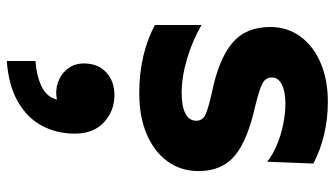

<svg xmlns="http://www.w3.org/2000/svg" viewBox="-226 -344 966 554"><g transform="rotate(90 257.0 -67.0)"><path d="M249.6 14.2Q191.9 14.2 142 2.5Q92.1 -9.2 52.1 -31.2V-165.5Q97.5 -139.1 149.7 -123.7Q201.9 -108.2 248.4 -108.2Q287.2 -108.2 307.8 -119.1Q328.4 -129.9 328.4 -150.2Q328.4 -168.6 310.9 -176.8Q293.5 -185 246.4 -195.5Q150.4 -215.2 104.1 -254.2Q57.9 -293.2 57.9 -363.5Q57.9 -413.5 85.5 -450.9Q113.1 -488.4 161.8 -509.2Q210.4 -530 273.9 -530Q323.5 -530 369.1 -519Q414.6 -508 451.9 -488.1L446.6 -354.8Q427.4 -370.6 399.3 -382.5Q371.2 -394.4 339.7 -400.9Q308.1 -407.5 278.6 -407.5Q244.8 -407.5 224.2 -397.3Q203.6 -387.1 203.6 -368.8Q203.6 -350.4 220.3 -341.5Q237 -332.6 283.6 -321Q384.8 -298.8 429.2 -261.6Q473.6 -224.4 473.6 -157.2Q473.6 -105.5 445.3 -66.9Q417 -28.4 366.6 -7.1Q316.2 14.2 249.6 14.2ZM156 396.5V313.6Q198.5 310.8 229.2 296.1Q260 281.5 267.2 251.8Q241.9 257 217.9 248.8Q194 240.6 178.6 221.1Q163.1 201.6 163.1 174Q163.1 133.6 188.6 109.7Q214 85.8 254.6 85.8Q299.9 85.8 332.8 115.9Q365.6 146.1 365.6 200.4Q365.6 251.4 343.4 293.9Q321.2 336.4 274.8 363.6Q228.2 390.9 156 396.5Z"/></g></svg>

Font: Geologica-Sharp
Style: Regular
Weight: 100
Designer: Sindre Bremnes, Frode Helland
Foundry: Monokrom Skriftforlag AS
Version: Version 1.010;gftools[0.9.28]